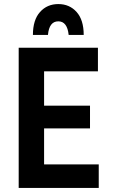

<svg xmlns="http://www.w3.org/2000/svg" viewBox="-20 -925 554 945"><path d="M72 0V-690H462V-574H197V-405H423V-293H197V-116H466V0ZM392 -753H318Q311 -820 267 -820Q222 -820 216 -753H142Q142 -827 177 -866Q212 -905 267 -905Q322 -905 357 -866Q392 -827 392 -753Z"/></svg>

Font: Radio Canada Condensed SemiBold
Style: Regular
Weight: 600
Width: 3
Designer: Charles Daoud, Etienne Aubert Bonn, Alexandre Saumier Demers, Jacques Le Bailly
Foundry: Radio-Canada
Version: Version 2.104; ttfautohint (v1.8.4.7-5d5b);gftools[0.9.28.de